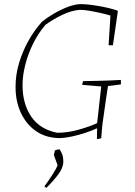

<svg xmlns="http://www.w3.org/2000/svg" viewBox="-20 -667 658 937"><path d="M453 12 454 -41Q430 -30 397 -19Q364 -8 331.5 -1Q299 6 274 7Q205 7 156 -27Q107 -61 81 -118.5Q55 -176 56 -246Q56 -301 72.5 -357.5Q89 -414 118 -466.5Q147 -519 185 -561Q208 -580 241 -599.5Q274 -619 309 -632.5Q344 -646 373 -647Q405 -647 456.5 -638.5Q508 -630 552 -616L555 -611L531 -446H510L519 -591Q500 -597 471.5 -603.5Q443 -610 415.5 -614.5Q388 -619 370 -619Q329 -616 284 -594.5Q239 -573 202 -546Q168 -507 142.5 -456Q117 -405 103.5 -351.5Q90 -298 90 -251Q90 -161 132 -98.5Q174 -36 259 -19Q310 -19 363.5 -34Q417 -49 454 -66L474 -245L381 -253L385 -271Q435 -272 478.5 -273Q522 -274 570 -277V-255L507 -247Q501 -211 496 -175Q491 -139 486 -103Q479 -60 477 -31Q475 -2 474 8ZM206 250Q204 249 200.5 246Q197 243 197 242Q215 218 235 187Q255 156 261 139L243 90Q245 80 248 67Q252 65 258 63.5Q264 62 271 62Q279 74 284 87.5Q289 101 289 122Q289 152 263 186Q237 220 206 250Z"/></svg>

Font: Labrada ExtraLight
Style: Italic
Weight: 200
Italic angle: -7°
Designer: Mercedes Jáuregui
Foundry: Omnibus-Type Team
Version: Version 1.000; ttfautohint (v1.8.4.7-5d5b)